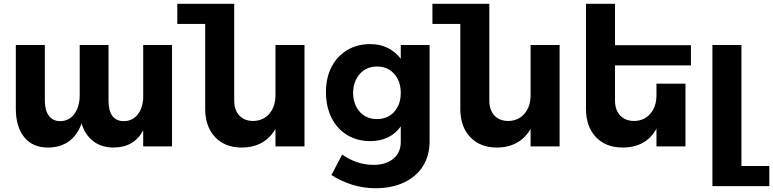

<svg xmlns="http://www.w3.org/2000/svg" viewBox="-20 -777 4103 1019"><path d="M893 -538V0H740V-85Q691 6 582 6Q519 6 475 -27.5Q431 -61 413 -122Q390 -58 344.5 -26Q299 6 234 6Q153 6 108.5 -49Q64 -104 64 -200V-538H218V-244Q218 -192 239 -163Q260 -134 300 -134Q348 -135 375.5 -173.5Q403 -212 403 -272V-538H556V-244Q556 -134 638 -134Q682 -135 708.5 -166.5Q735 -198 740 -250V-538Z M1596 -538V0H1442V-93Q1414 -44 1368.5 -19Q1323 6 1263 6Q1174 6 1121.5 -49.5Q1069 -105 1069 -200V-650H921V-757H1223V-244Q1223 -193 1250 -164Q1277 -135 1324 -135Q1378 -136 1410 -174Q1442 -212 1442 -272V-538Z M2260 -538V-27Q2260 49 2224.5 105Q2189 161 2124 191.5Q2059 222 1973 222Q1908 222 1848 203Q1788 184 1739 152L1796 43Q1873 98 1963 98Q2029 98 2068 65Q2107 32 2107 -23V-106Q2080 -68 2039 -48Q1998 -28 1945 -28Q1876 -28 1822.5 -60.5Q1769 -93 1739.5 -152Q1710 -211 1710 -288Q1710 -364 1739.5 -421.5Q1769 -479 1822.5 -511Q1876 -543 1945 -543Q1997 -543 2038 -522.5Q2079 -502 2107 -465V-538ZM2107 -284Q2107 -346 2072 -385Q2037 -424 1981 -424Q1925 -424 1890 -385Q1855 -346 1854 -284Q1855 -222 1889.5 -183.5Q1924 -145 1981 -145Q2037 -145 2072 -183.5Q2107 -222 2107 -284Z M2950 -538V0H2796V-93Q2768 -44 2722.5 -19Q2677 6 2617 6Q2528 6 2475.5 -49.5Q2423 -105 2423 -200V-650H2275V-757H2577V-244Q2577 -193 2604 -164Q2631 -135 2678 -135Q2732 -136 2764 -174Q2796 -212 2796 -272V-538Z M3244 -430V-244Q3244 -193 3271.5 -164Q3299 -135 3346 -135Q3400 -136 3432 -174Q3464 -212 3464 -272V-333H3618V0H3464V-94Q3409 6 3284 6Q3195 6 3142.5 -49.5Q3090 -105 3090 -200V-757H3244V-537H3647V-430Z M3915 104H4063V211H3761V-538H3915Z"/></svg>

Font: Montserrat arm2 SemiBold
Style: Regular
Weight: 600
Designer: Julieta Ulanovsky
Foundry: Julieta Ulanovsky
Version: Version 6.000